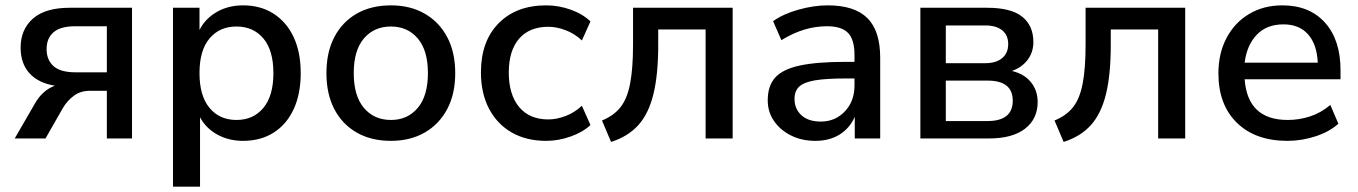

<svg xmlns="http://www.w3.org/2000/svg" viewBox="-20 -517 5070 717"><path d="M35 0 109 -128Q138 -180 185 -197Q123 -207 90 -243.5Q57 -280 57 -339Q57 -407 103 -447.5Q149 -488 240 -488H473V0H379V-178H316Q281 -178 256 -159.5Q231 -141 215 -114L150 0ZM261 -247H379V-419H261Q206 -419 180 -396.5Q154 -374 154 -334Q154 -293 180 -270Q206 -247 261 -247Z M626 180V-488H725V-405Q746 -447 789 -472Q832 -497 888 -497Q953 -497 1001.5 -466Q1050 -435 1076.5 -378.5Q1103 -322 1103 -244Q1103 -166 1076.5 -109Q1050 -52 1001.5 -21.5Q953 9 888 9Q834 9 791.5 -14.5Q749 -38 727 -79V180ZM863 -69Q926 -69 963.5 -114Q1001 -159 1001 -244Q1001 -329 963.5 -373.5Q926 -418 863 -418Q800 -418 762.5 -373.5Q725 -329 725 -244Q725 -159 762.5 -114Q800 -69 863 -69Z M1440 9Q1366 9 1312 -22Q1258 -53 1228.5 -109.5Q1199 -166 1199 -244Q1199 -322 1228.5 -378.5Q1258 -435 1312 -466Q1366 -497 1440 -497Q1512 -497 1566 -466Q1620 -435 1650 -378.5Q1680 -322 1680 -244Q1680 -166 1650 -109.5Q1620 -53 1566 -22Q1512 9 1440 9ZM1440 -69Q1502 -69 1540 -114Q1578 -159 1578 -244Q1578 -329 1540 -373.5Q1502 -418 1440 -418Q1377 -418 1339 -373.5Q1301 -329 1301 -244Q1301 -159 1339 -114Q1377 -69 1440 -69Z M2020 9Q1945 9 1890.5 -22.5Q1836 -54 1806 -111.5Q1776 -169 1776 -247Q1776 -363 1842 -430Q1908 -497 2020 -497Q2066 -497 2111 -481Q2156 -465 2185 -437L2153 -366Q2125 -392 2091.5 -404.5Q2058 -417 2028 -417Q1957 -417 1918.5 -372.5Q1880 -328 1880 -246Q1880 -164 1918.5 -117.5Q1957 -71 2028 -71Q2058 -71 2091.5 -83.5Q2125 -96 2153 -122L2185 -50Q2156 -23 2110.5 -7Q2065 9 2020 9Z M2262 13 2228 -67Q2272 -85 2297 -116.5Q2322 -148 2333 -204.5Q2344 -261 2344 -351V-488H2716V0H2615V-407H2438V-348Q2438 -238 2420 -165Q2402 -92 2363.5 -49.5Q2325 -7 2262 13Z M3025 9Q2974 9 2934 -11Q2894 -31 2870.5 -65Q2847 -99 2847 -142Q2847 -196 2874.5 -227Q2902 -258 2965.5 -272Q3029 -286 3137 -286H3171V-312Q3171 -369 3147 -394Q3123 -419 3068 -419Q3026 -419 2984 -406.5Q2942 -394 2898 -367L2867 -438Q2905 -465 2962 -481Q3019 -497 3071 -497Q3171 -497 3219 -449.5Q3267 -402 3267 -301V0H3172V-81Q3154 -39 3116 -15Q3078 9 3025 9ZM3045 -63Q3099 -63 3135 -101Q3171 -139 3171 -197V-224H3138Q3065 -224 3023.5 -217Q2982 -210 2964.5 -193.5Q2947 -177 2947 -148Q2947 -110 2973 -86.5Q2999 -63 3045 -63Z M3417 0V-488H3666Q3756 -488 3797.5 -454.5Q3839 -421 3839 -360Q3839 -322 3817.5 -293.5Q3796 -265 3759 -252Q3805 -241 3830 -210Q3855 -179 3855 -136Q3855 -73 3808 -36.5Q3761 0 3674 0ZM3512 -281H3659Q3700 -281 3722.5 -300Q3745 -319 3745 -352Q3745 -386 3722.5 -404Q3700 -422 3659 -422H3512ZM3512 -65H3668Q3762 -65 3762 -141Q3762 -216 3668 -216H3512Z M3952 13 3918 -67Q3962 -85 3987 -116.5Q4012 -148 4023 -204.5Q4034 -261 4034 -351V-488H4406V0H4305V-407H4128V-348Q4128 -238 4110 -165Q4092 -92 4053.5 -49.5Q4015 -7 3952 13Z M4788 9Q4668 9 4599 -58.5Q4530 -126 4530 -243Q4530 -318 4560.5 -375.5Q4591 -433 4645 -465Q4699 -497 4769 -497Q4870 -497 4928 -432.5Q4986 -368 4986 -255V-221H4628Q4639 -69 4789 -69Q4831 -69 4871.5 -82Q4912 -95 4948 -125L4978 -55Q4945 -25 4893 -8Q4841 9 4788 9ZM4773 -426Q4710 -426 4673 -387Q4636 -348 4628 -283H4901Q4898 -351 4865 -388.5Q4832 -426 4773 -426Z"/></svg>

Font: Nunito Sans SemiBold
Style: Regular
Weight: 600
Designer: Vernon Adams
Foundry: Vernon Adams
Version: Version 3.101; ttfautohint (v1.8.4.7-5d5b);gftools[0.9.27]